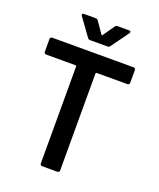

<svg xmlns="http://www.w3.org/2000/svg" viewBox="-160 -985 897 1082"><g transform="rotate(20 288.5 -443.5)"><path d="M531 -688V-611Q531 -606 527.5 -602.5Q524 -599 519 -599H334Q329 -599 329 -594V-12Q329 -7 325.5 -3.5Q322 0 317 0H225Q220 0 216.5 -3.5Q213 -7 213 -12V-594Q213 -599 208 -599H31Q26 -599 22.5 -602.5Q19 -606 19 -611V-688Q19 -693 22.5 -696.5Q26 -700 31 -700H519Q524 -700 527.5 -696.5Q531 -693 531 -688ZM143 -879Q143 -887 154 -887H225Q234 -887 239 -879L286 -811Q288 -809 290 -809Q292 -809 293 -811L340 -879Q345 -887 354 -887H424Q434 -887 434 -880Q434 -877 431 -872L355 -767Q350 -760 341 -760H236Q227 -760 222 -767L146 -872Q143 -877 143 -879Z"/></g></svg>

Font: Barlow SemiBold
Style: Regular
Weight: 600
Designer: Jeremy Tribby
Foundry: Tribby Type
Version: Version 1.422